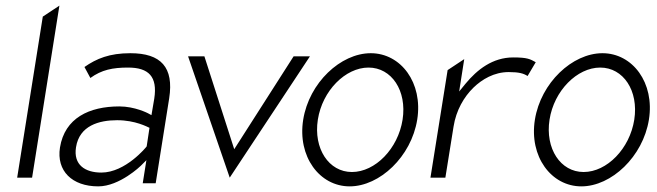

<svg xmlns="http://www.w3.org/2000/svg" viewBox="-20 -651 2332 682"><path d="M41 -20H94L191 -631L132 -592Z M193 -127C180 -44 236 11 329 11C405 11 480 -62 480 -62L500 -82L487 0H533L581 -302C598 -412 552 -462 443 -462C369 -462 323 -443 280 -413L301 -374C341 -403 380 -411 435 -411C508 -411 540 -379 528 -301L518 -242L505 -249C505 -249 459 -273 404 -273C297 -273 210 -232 193 -127ZM250 -128C262 -205 332 -224 396 -224C461 -224 504 -200 511 -197L501 -131C500 -129 426 -38 340 -38C283 -38 240 -65 250 -128Z M648 -451 796 -20 1081 -451H1023L812 -121L706 -451Z M1057 -226C1036 -95 1115 11 1222 11C1329 11 1441 -95 1462 -226C1483 -357 1404 -462 1297 -462C1190 -462 1078 -357 1057 -226ZM1109 -226C1125 -329 1207 -411 1289 -411C1371 -411 1426 -329 1410 -226C1394 -123 1313 -40 1230 -40C1148 -40 1093 -123 1109 -226Z M1509 -20H1562L1591 -201C1600 -259 1628 -307 1662 -340C1692 -369 1735 -395 1787 -395C1824 -395 1840 -390 1854 -381L1883 -430C1863 -441 1854 -447 1803 -447C1730 -447 1675 -404 1633 -353L1611 -326L1629 -441L1570 -402Z M1880 -226C1859 -95 1938 11 2045 11C2152 11 2264 -95 2285 -226C2306 -357 2227 -462 2120 -462C2013 -462 1901 -357 1880 -226ZM1932 -226C1948 -329 2030 -411 2112 -411C2194 -411 2249 -329 2233 -226C2217 -123 2136 -40 2053 -40C1971 -40 1916 -123 1932 -226Z"/></svg>

Font: Charger Sport
Style: ExLitNrwObl
Weight: 200
Designer: Jasper
Foundry: Cannot Into Space Fonts
Version: Version 1.1